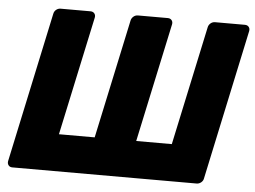

<svg xmlns="http://www.w3.org/2000/svg" viewBox="-50 -764 1100 828"><g transform="rotate(5 499.5 -350.0)"><path d="M31.8 0Q21.1 0 15.4 -7.2Q9.6 -14.5 11.3 -25.1L150 -674.9Q152 -686.1 160.6 -693.1Q169.1 -700 179.8 -700H309Q320 -700 325.9 -692.8Q331.9 -685.5 329.9 -674.9L219.7 -160H374.4L484.5 -674.9Q486.5 -685.5 495.1 -692.8Q503.6 -700 514.3 -700H643.5Q654.5 -700 660.4 -692.8Q666.4 -685.5 664.4 -674.9L554.2 -160H708.3L818.4 -674.9Q820.4 -685.5 828.9 -692.8Q837.5 -700 848.1 -700H977.4Q988.4 -700 994.3 -692.8Q1000.2 -685.5 998.2 -674.9L859.5 -25.1Q857.9 -14.5 849.1 -7.2Q840.4 0 829.4 0Z"/></g></svg>

Font: Rubik Light
Style: Italic
Weight: 300
Italic angle: -12°
Designer: Hubert and Fischer
Foundry: Hubert and Fischer
Version: Version 2.300;gftools[0.9.30]